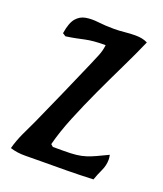

<svg xmlns="http://www.w3.org/2000/svg" viewBox="-101 -565 538 635"><g transform="rotate(20 168.0 -247.5)"><path d="M192 -493Q212 -493 230.5 -495Q249 -497 269 -497Q280 -497 290.5 -495Q301 -493 311 -488Q291 -442 264.5 -387.5Q238 -333 212 -277Q186 -221 163.5 -166Q141 -111 129 -64L137 -57H175Q202 -57 219.5 -59Q237 -61 252.5 -66Q268 -71 284 -78.5Q300 -86 323 -97Q325 -87 325 -81Q325 -60 316 -41Q307 -22 300 -2Q254 0 208.5 0.5Q163 1 117 1Q91 1 62 1.5Q33 2 8 -6Q16 -35 28.5 -62Q41 -89 54 -116Q81 -176 107.5 -236Q134 -296 160 -356Q168 -375 176 -394Q184 -413 186 -433Q162 -433 145.5 -431.5Q129 -430 115 -427Q101 -424 86.5 -421Q72 -418 51 -415L40 -422Q46 -460 59.5 -476Q73 -492 93 -495.5Q113 -499 138 -496Q163 -493 192 -493Z"/></g></svg>

Font: Teutonic
Style: Regular
Weight: 400
Designer: Peter Wiegel
Foundry: Peter Wiegel
Version: 1.000